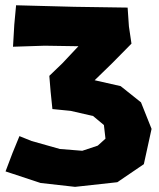

<svg xmlns="http://www.w3.org/2000/svg" viewBox="-20 -686 602 728"><path d="M41 -666 34.2 -592.8 29.3 -508.8 149.4 -512.7 277.3 -510.7 216.8 -446.3 167 -398.4 171.9 -338.9 178.7 -272.5 248 -265.6 333 -246.1 374 -211.9 379.9 -160.2 350.6 -133.8 292 -114.3 207 -121.1 99.6 -151.4 53.7 -169.9 27.3 -105.5 1 -36.1 133.8 7.8 264.6 22.5 424.8 4.9 525.4 -63.5 554.7 -197.3 514.6 -297.9 437.5 -359.4 338.9 -381.8 404.3 -445.3 478.5 -520.5 468.8 -585.9 463.9 -657.2 261.7 -660.2Z"/></svg>

Font: MaokenAssortedSans-Lite
Style: Lite
Weight: 400
Version: Version 1.400